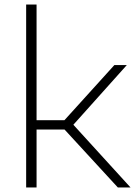

<svg xmlns="http://www.w3.org/2000/svg" viewBox="-20 -828 596 848"><path d="M95.5 0V-808H141.5V-297H264.5L485 -540.5H540L304 -277L556.5 0H500.5L265 -256H141.5V0Z"/></svg>

Font: Encode Sans Expanded Expanded ExtraLight
Style: Regular
Weight: 200
Width: 7
Designer: Multiple Designers
Foundry: Impallari Type
Version: Version 3.000; ttfautohint (v1.8.3) -l 8 -r 50 -G 200 -x 14 